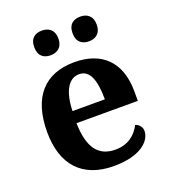

<svg xmlns="http://www.w3.org/2000/svg" viewBox="-139 -854 850 965"><g transform="rotate(-20 286.0 -372.0)"><path d="M402 -622C434 -622 466 -639 466 -688C466 -738 434 -754 402 -754C367 -754 337 -738 337 -688C337 -639 367 -622 402 -622ZM196 -622C229 -622 261 -639 261 -688C261 -738 229 -754 196 -754C162 -754 132 -738 132 -688C132 -639 162 -622 196 -622ZM306 10C450 10 509 -52 509 -104C509 -126 494 -142 475 -148C452 -102 409 -65 341 -65C251 -65 204 -123 201 -257H529V-308C529 -467 440 -549 295 -549C137 -549 47 -453 47 -265C47 -91 136 10 306 10ZM376 -321H203C206 -427 241 -484 297 -484C354 -484 376 -423 376 -321Z"/></g></svg>

Font: Noto Serif Malayalam
Style: Bold
Weight: 700
Designer: Indian type Foundry, Jelle Bosma, Monotype Design Team
Foundry: Monotype Imaging Inc.
Version: Version 2.104